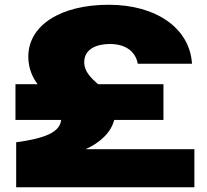

<svg xmlns="http://www.w3.org/2000/svg" viewBox="-20 -787 869 807"><path d="M45 -283H237C232 -230 166 -205 48 -189V0H797V-160H340C402 -188 447 -231 460 -283H667V-433H392C362 -460 334 -486 334 -526C334 -574 375 -602 443 -602C507 -602 550 -571 559 -519H787C778 -668 637 -767 437 -767C234 -767 99 -680 99 -549C99 -500 116 -463 138 -433H45Z"/></svg>

Font: Bounded ExtBd
Style: Regular
Weight: 800
Designer: Vlad Churkin
Version: Version 3.0